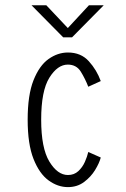

<svg xmlns="http://www.w3.org/2000/svg" viewBox="-20 -716 490 746"><path d="M244 11Q204.5 11 168.8 -15Q133 -41 110.2 -98.5Q87.5 -156 87.5 -251Q87.5 -347 110.2 -404.2Q133 -461.5 168.8 -486.8Q204.5 -512 244 -512Q294.5 -512 325.2 -478Q356 -444 371.5 -401L323 -379Q311 -410 294 -437.5Q277 -465 243.5 -465Q203.5 -465 171.8 -414Q140 -363 140 -251Q140 -140.5 171.8 -88.2Q203.5 -36 244 -36Q268 -36 284.2 -51Q300.5 -66 309.8 -87Q319 -108 323 -125.5L371.5 -104Q366 -82.5 349.5 -55.5Q333 -28.5 306.5 -8.8Q280 11 244 11ZM102.5 -695.5H160L243.5 -607L325.5 -695.5H383L260 -571H225.5Z"/></svg>

Font: Trispace Condensed ExtraLight
Style: Regular
Weight: 200
Width: 3
Designer: Tyler Finck
Foundry: Etcetera Type Company
Version: Version 1.210; ttfautohint (v1.8.3)